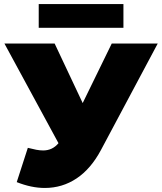

<svg xmlns="http://www.w3.org/2000/svg" viewBox="-20 -916 804 952"><path d="M390 -405 534 -700H762L481 -173Q431 -79 360 -31.5Q289 16 202 16Q136 16 63 -13L118 -183Q141 -177 159.5 -173.5Q178 -170 194 -170Q240 -170 270 -206L2 -700H251ZM172 -778V-896H592V-778Z"/></svg>

Font: Montserrat-Alt1 Black
Style: Regular
Weight: 900
Designer: Differentunic
Foundry: Differentunic
Version: Version 7.222